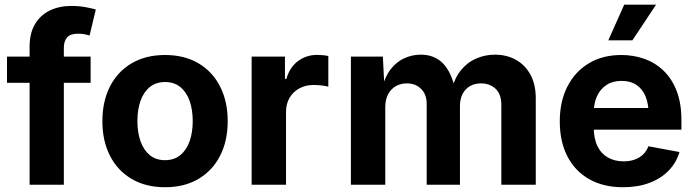

<svg xmlns="http://www.w3.org/2000/svg" viewBox="-20 -787 2961 818"><path d="M366.1 -545.9V-434.3H9.8V-545.9ZM106.1 0V-587.8Q106.1 -646 129.3 -684.6Q152.4 -723.2 192.5 -742.4Q232.6 -761.7 283 -761.7Q317.7 -761.7 346.2 -756.2Q374.8 -750.7 388.2 -746.5L361.7 -636Q352.8 -638.7 340.2 -641.1Q327.6 -643.5 313 -643.5Q279.6 -643.5 265.8 -627.7Q252 -611.8 252 -583V0Z M683.2 10.7Q601 10.7 541 -24.6Q481 -59.9 448.6 -123.3Q416.2 -186.6 416.2 -270.6Q416.2 -355.2 448.6 -418.7Q481 -482.2 541 -517.4Q601 -552.7 683.2 -552.7Q765.5 -552.7 825.4 -517.4Q885.2 -482.2 917.6 -418.7Q950.1 -355.2 950.1 -270.6Q950.1 -186.6 917.6 -123.3Q885.2 -59.9 825.4 -24.6Q765.5 10.7 683.2 10.7ZM683.2 -104.6Q722.3 -104.6 748.5 -126.3Q774.8 -148.1 788 -185.8Q801.1 -223.5 801.1 -271.1Q801.1 -319.2 788 -356.8Q774.8 -394.3 748.5 -415.9Q722.3 -437.5 683.2 -437.5Q644 -437.5 617.8 -415.9Q591.7 -394.3 578.5 -356.9Q565.4 -319.5 565.4 -271.1Q565.4 -223.5 578.5 -185.8Q591.7 -148.1 617.8 -126.3Q644 -104.6 683.2 -104.6Z M1052.1 0V-545.9H1194V-450.8H1199.9Q1214.8 -501.3 1250.2 -527.2Q1285.6 -553.2 1331.5 -553.2Q1342.8 -553.2 1355.9 -551.9Q1368.9 -550.6 1378.8 -548.3V-417.5Q1369.1 -420.8 1350.5 -422.9Q1331.8 -425 1315.5 -425Q1282 -425 1255.4 -410.5Q1228.7 -396 1213.6 -370.3Q1198.6 -344.6 1198.6 -310.7V0Z M1475 0V-545.9H1611.1L1618.1 -410.1H1607.6Q1619.9 -460.6 1644.7 -492.3Q1669.6 -524 1702.8 -539Q1736.1 -554.1 1772.5 -554.1Q1831.3 -554.1 1867.5 -516.7Q1903.7 -479.3 1920.8 -401.2H1903.8Q1916 -453.8 1943.7 -487.7Q1971.4 -521.6 2009.1 -537.8Q2046.7 -554.1 2088.6 -554.1Q2138.6 -554.1 2177.9 -532.3Q2217.2 -510.4 2239.9 -469.1Q2262.6 -427.7 2262.6 -368.2V0H2115.9V-340.1Q2115.9 -386.6 2091 -409.2Q2066.1 -431.8 2029.5 -431.8Q2001.9 -431.8 1981.6 -419.7Q1961.3 -407.6 1950.5 -386.2Q1939.6 -364.7 1939.6 -335.9V0H1797.9V-344.2Q1797.9 -384.3 1774.3 -408.1Q1750.6 -431.8 1712.9 -431.8Q1687.2 -431.8 1666.4 -420Q1645.6 -408.1 1633.5 -385.5Q1621.4 -362.9 1621.4 -330V0Z M2634.5 10.7Q2550.9 10.7 2490.4 -23.6Q2429.8 -57.8 2397.4 -120.8Q2364.9 -183.8 2364.9 -270.1Q2364.9 -354.4 2397.2 -418Q2429.4 -481.5 2488.4 -517.1Q2547.4 -552.7 2627.1 -552.7Q2680.6 -552.7 2727.1 -535.7Q2773.5 -518.7 2808.6 -484.3Q2843.7 -449.9 2863.4 -398Q2883.1 -346 2883.1 -275.8V-234.7H2425V-326.9H2811.7L2743.3 -302.2Q2743.3 -344.8 2730.3 -376.3Q2717.3 -407.7 2691.7 -425.1Q2666.2 -442.4 2628.2 -442.4Q2590.2 -442.4 2563.7 -424.9Q2537.3 -407.3 2523.5 -377.2Q2509.7 -347.1 2509.7 -308.7V-243.8Q2509.7 -196.4 2525.5 -164.2Q2541.4 -132 2570.1 -115.8Q2598.9 -99.6 2636.8 -99.6Q2662.4 -99.6 2683.4 -106.9Q2704.4 -114.2 2719.5 -128.5Q2734.5 -142.9 2742.4 -163.8L2874.8 -139.3Q2861.6 -94.1 2829 -60.4Q2796.3 -26.6 2747.2 -8Q2698 10.7 2634.5 10.7ZM2571.6 -615.1 2639.4 -767.1H2775.2L2674.2 -615.1Z"/></svg>

Font: Inter Variable LoSnoCo
Style: Regular
Weight: 400
Designer: Rasmus Andersson
Foundry: rsms
Version: Version 4.000;git-a52131595; featfreeze: case,dlig,ss01,ss02